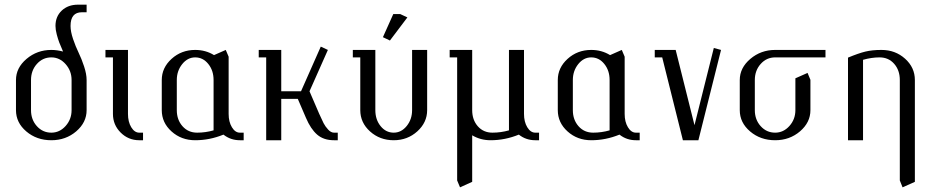

<svg xmlns="http://www.w3.org/2000/svg" viewBox="-20 -596 3972 816"><path d="M47.9 -127.9V-255.9Q47.9 -307.6 92.8 -345.7Q137.7 -383.8 198.2 -383.8Q221.7 -383.8 248 -377Q237.3 -401.4 231.9 -415.3Q226.6 -429.2 221.2 -449.5Q215.8 -469.7 215.8 -485.8Q215.8 -525.9 242.4 -551Q269 -576.2 312 -576.2H348.1V-543.9H328.1Q279.8 -543.9 279.8 -485.8Q279.8 -461.9 290.5 -430.2Q301.3 -398.4 314 -372.3Q326.7 -346.2 337.4 -313.7Q348.1 -281.2 348.1 -255.9V-127.9Q348.1 -75.7 304 -37.8Q259.8 0 198.2 0Q135.7 0 91.8 -37.4Q47.9 -74.7 47.9 -127.9ZM111.8 -127.9Q111.8 -87.4 136.7 -59.8Q161.6 -32.2 198.2 -32.2Q233.4 -32.2 258.8 -60.5Q284.2 -88.9 284.2 -127.9V-255.9Q284.2 -294.9 258.8 -323.5Q233.4 -352.1 198.2 -352.1Q161.6 -352.1 136.7 -324.2Q111.8 -296.4 111.8 -255.9Z M428.2 -352.1V-383.8H523.9V-111.8Q523.9 -78.1 537.8 -55.2Q551.8 -32.2 571.8 -32.2H587.9V0H571.8Q525.4 0 492.7 -32.7Q460 -65.4 460 -111.8V-352.1Z M667.5 -127.9V-255.9Q667.5 -308.1 709.2 -345.9Q751 -383.8 809.6 -383.8Q854 -383.8 889.6 -361.8L939.5 -383.8L951.7 -355V-111.8Q951.7 -78.1 965.6 -55.2Q979.5 -32.2 999.5 -32.2H1015.6V0H999.5Q960 0 929.7 -23.9Q871.1 0 809.6 0Q750.5 0 709 -37.4Q667.5 -74.7 667.5 -127.9ZM731.4 -127.9Q731.4 -86.9 755.6 -59.6Q779.8 -32.2 817.9 -32.2Q853.5 -32.2 887.7 -42V-255.9Q887.7 -296.4 865.2 -324.2Q842.8 -352.1 809.6 -352.1Q777.3 -352.1 754.4 -323.5Q731.4 -294.9 731.4 -255.9Z M1079.6 -352.1V-383.8H1175.3V-208H1259.3L1343.3 -397.9L1373.5 -383.8L1295.4 -208L1336.4 -112.8Q1348.1 -86.4 1355.2 -72.5Q1362.3 -58.6 1374.5 -45.4Q1386.7 -32.2 1399.4 -32.2H1415.5V0H1399.4Q1355.5 0 1327.9 -23.9Q1300.3 -47.9 1280.3 -95.2L1245.6 -175.8H1175.3V0H1111.3V-352.1Z M1479.5 -352.1V-383.8H1575.2V-127.9Q1575.2 -87.4 1597.7 -59.8Q1620.1 -32.2 1653.3 -32.2Q1685.5 -32.2 1708.5 -60.5Q1731.4 -88.9 1731.4 -127.9V-383.8H1795.4V-127.9Q1795.4 -75.7 1753.7 -37.8Q1711.9 0 1653.3 0Q1594.2 0 1552.7 -37.4Q1511.2 -74.7 1511.2 -127.9V-352.1ZM1607.4 -438 1651.4 -536.1H1681.2L1711.4 -522L1637.2 -423.8Z M1891.1 -352.1V-383.8H1986.8V-127.9Q1986.8 -86.4 2010.7 -59.3Q2034.7 -32.2 2072.8 -32.2Q2108.9 -32.2 2143.1 -42V-383.8H2207V-111.8Q2207 -78.1 2220.9 -55.2Q2234.9 -32.2 2254.9 -32.2H2271V0H2254.9Q2215.3 0 2185.1 -23.9Q2126.5 0 2064.9 0Q2022 0 1986.8 -21V176.8L1935.1 200.2L1922.9 170.9V-352.1Z M2350.6 -127.9V-255.9Q2350.6 -308.1 2392.3 -345.9Q2434.1 -383.8 2492.7 -383.8Q2537.1 -383.8 2572.8 -361.8L2622.6 -383.8L2634.8 -355V-111.8Q2634.8 -78.1 2648.7 -55.2Q2662.6 -32.2 2682.6 -32.2H2698.7V0H2682.6Q2643.1 0 2612.8 -23.9Q2554.2 0 2492.7 0Q2433.6 0 2392.1 -37.4Q2350.6 -74.7 2350.6 -127.9ZM2414.6 -127.9Q2414.6 -86.9 2438.7 -59.6Q2462.9 -32.2 2501 -32.2Q2536.6 -32.2 2570.8 -42V-255.9Q2570.8 -296.4 2548.3 -324.2Q2525.9 -352.1 2492.7 -352.1Q2460.4 -352.1 2437.5 -323.5Q2414.6 -294.9 2414.6 -255.9Z M2762.7 -352.1V-383.8H2851.6L2931.6 -64L3013.7 -392.1L3044.4 -383.8L2948.2 0H2882.3L2794.4 -352.1Z M3124 -127.9V-255.9Q3124 -307.6 3168.9 -345.7Q3213.9 -383.8 3274.4 -383.8H3488.3V-352.1H3274.4Q3237.8 -352.1 3212.9 -324.2Q3188 -296.4 3188 -255.9V-127.9Q3188 -87.4 3212.9 -59.8Q3237.8 -32.2 3274.4 -32.2Q3309.6 -32.2 3335 -60.5Q3360.4 -88.9 3360.4 -127.9V-263.2L3412.1 -286.1L3424.3 -256.8V-127.9Q3424.3 -75.7 3380.1 -37.8Q3335.9 0 3274.4 0Q3211.9 0 3168 -37.4Q3124 -74.7 3124 -127.9Z M3584 0V-351.1Q3628.4 -369.6 3657.5 -376.7Q3686.5 -383.8 3726.1 -383.8Q3785.2 -383.8 3826.7 -346.4Q3868.2 -309.1 3868.2 -255.9V176.8L3815.9 200.2L3804.2 170.9V-255.9Q3804.2 -297.4 3780.3 -324.7Q3756.3 -352.1 3718.3 -352.1Q3684.1 -352.1 3647.9 -341.8V0Z"/></svg>

Font: Gawaa
Style: Regular
Weight: 400
Designer: T. Christopher White
Version: Version 1.0